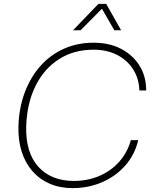

<svg xmlns="http://www.w3.org/2000/svg" viewBox="-20 -959 781 989"><path d="M354 10Q288 10 235.5 -13Q183 -36 146.5 -78Q110 -120 91.5 -178.5Q73 -237 75 -309Q78 -405 108 -484Q138 -563 189 -620Q240 -677 309.5 -708Q379 -739 462 -739Q543 -739 603.5 -707.5Q664 -676 698.5 -621Q733 -566 733 -493H698Q696 -554 666 -601.5Q636 -649 583.5 -676Q531 -703 462 -703Q360 -703 283.5 -654Q207 -605 163 -516.5Q119 -428 115 -309Q113 -241 129 -188.5Q145 -136 177.5 -100Q210 -64 256 -45.5Q302 -27 359 -27Q433 -27 493.5 -53.5Q554 -80 595.5 -127.5Q637 -175 654 -237H692Q674 -161 624.5 -105.5Q575 -50 505 -20Q435 10 354 10ZM356 -803 487 -939H527L604 -803H569L505 -914L395 -803Z"/></svg>

Font: Mona Sans ExtraLight
Style: Italic
Weight: 200
Italic angle: -11.6951°
Designer: Deni Anggara
Foundry: GitHub
Version: Version 2.000